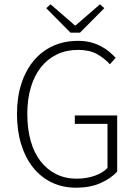

<svg xmlns="http://www.w3.org/2000/svg" viewBox="-20 -861 640 893"><path d="M334 12Q272 12 221.5 -12Q171 -36 135 -80.5Q99 -125 79 -188.5Q59 -252 59 -331Q59 -409 79.5 -472Q100 -535 137.5 -579.5Q175 -624 227 -647.5Q279 -671 343 -671Q376 -671 402.5 -664Q429 -657 450.5 -645.5Q472 -634 488.5 -620Q505 -606 518 -592L491 -562Q466 -590 431 -609.5Q396 -629 343 -629Q289 -629 245 -608Q201 -587 170.5 -548.5Q140 -510 123.5 -455Q107 -400 107 -331Q107 -262 122.5 -206.5Q138 -151 168 -112Q198 -73 240.5 -51.5Q283 -30 337 -30Q381 -30 419 -43Q457 -56 480 -80V-285H328V-324H525V-63Q495 -30 446.5 -9Q398 12 334 12ZM308 -709 195 -823 215 -841 328 -743H332L445 -841L465 -823L352 -709Z"/></svg>

Font: Source Code Pro Light
Style: Regular
Weight: 300
Monospace: yes
Designer: Paul D. Hunt, Teo Tuominen
Foundry: Adobe Systems Incorporated
Version: Version 2.030;PS 1.000;hotconv 16.6.51;makeotf.lib2.5.65220